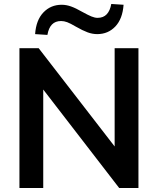

<svg xmlns="http://www.w3.org/2000/svg" viewBox="-20 -948 795 968"><path d="M78 0V-705H175L584 -176H558V-705H678V0H581L173 -529H198V0ZM219 -772 157 -776Q162 -847 199 -885.5Q236 -924 291 -924Q314 -924 338 -915.5Q362 -907 395 -888Q424 -872 441 -865Q458 -858 472 -858Q501 -858 518 -876Q535 -894 541 -928L603 -924Q598 -853 561.5 -814.5Q525 -776 470 -776Q446 -776 421.5 -785Q397 -794 362 -814Q335 -830 319 -836Q303 -842 288 -842Q259 -842 242 -824.5Q225 -807 219 -772Z"/></svg>

Font: Mulish ExtraLight
Style: Bold
Weight: 700
Version: Version 3.603